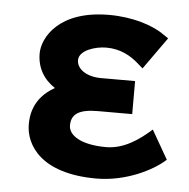

<svg xmlns="http://www.w3.org/2000/svg" viewBox="-42 -527 571 579"><g transform="rotate(5 243.0 -237.5)"><path d="M177 -143C177 -177 200 -193 257 -193H361V-293H258C214 -293 184 -314 184 -341C184 -371 233 -386 266 -386C309 -386 340 -368 364 -347L380 -333L449 -430L434 -440C400 -465 337 -485 266 -485C114 -485 67 -399 67 -351C67 -308 87 -274 122 -251C55 -214 53 -156 53 -135C53 -75 100 10 270 10C358 10 439 -30 477 -65L427 -152C389 -118 344 -87 291 -87C216 -87 177 -112 177 -143Z"/></g></svg>

Font: Mint Spirit No2
Style: Bold
Weight: 700
Designer: HARENDAL Hirwen
Foundry: Arkandis Digital Foundry.
Version: Version 1.004;FFEdit